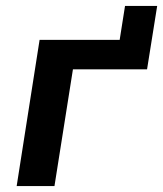

<svg xmlns="http://www.w3.org/2000/svg" viewBox="-20 -625 548 645"><path d="M36 0 113 -491H382L400 -605H508L474 -392H225L163 0Z"/></svg>

Font: Nunito Sans 11pt
Style: Bold Italic
Weight: 700
Italic angle: -9°
Version: Version 3.101;gftools[0.9.27]